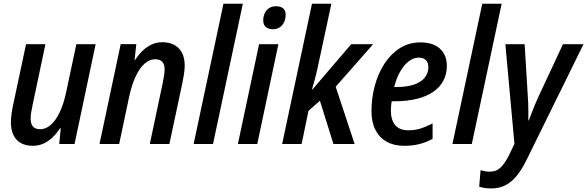

<svg xmlns="http://www.w3.org/2000/svg" viewBox="-20 -780 3181 1040"><path d="M157.7 9.8Q119.6 9.8 93 -5.1Q66.4 -20 52.7 -48.6Q39.1 -77.1 39.1 -117.2Q39.1 -136.2 42.2 -160.4Q45.4 -184.6 50.3 -208L121.1 -540.5H226.1L156.2 -209.5Q151.4 -188.5 148.7 -170.2Q146 -151.9 146 -136.7Q146 -109.4 158.4 -94.7Q170.9 -80.1 197.3 -80.1Q228.5 -80.1 255.6 -104Q282.7 -127.9 304 -173.1Q325.2 -218.3 338.4 -281.2L393.6 -540.5H498L383.8 0H300.8L309.1 -85H305.2Q288.1 -58.6 265.9 -37.1Q243.7 -15.6 216.8 -2.9Q189.9 9.8 157.7 9.8Z M519 0 633.8 -541H718.3L709 -454.6H711.4Q729 -481.9 751 -503.7Q772.9 -525.4 800 -538.3Q827.1 -551.3 859.9 -551.3Q896.5 -551.3 923.6 -536.9Q950.7 -522.5 965.6 -494.4Q980.5 -466.3 980.5 -424.3Q980.5 -404.3 976.8 -380.4Q973.1 -356.4 968.3 -332.5L897.5 0H791.5L860.8 -327.6Q865.2 -349.1 868.4 -368.9Q871.6 -388.7 871.6 -404.3Q871.6 -431.6 858.9 -445.3Q846.2 -459 820.3 -459Q790 -459 763.2 -435.3Q736.3 -411.6 715.3 -366.9Q694.3 -322.3 680.2 -259.3L625.5 0Z M1028.8 0 1190.4 -759.8H1295.4L1133.8 0Z M1268.6 0 1383.3 -540.5H1487.8L1373.5 0ZM1459 -621.6Q1434.6 -621.6 1420.2 -633.5Q1405.8 -645.5 1405.8 -669.9Q1405.8 -690.4 1413.6 -707.8Q1421.4 -725.1 1437 -735.6Q1452.6 -746.1 1475.6 -746.1Q1499.5 -746.1 1513.4 -735.1Q1527.3 -724.1 1527.3 -699.7Q1527.3 -666.5 1508.8 -644Q1490.2 -621.6 1459 -621.6Z M1508.3 0 1669.9 -759.8H1774.9L1702.6 -422.9Q1697.8 -398.4 1691.9 -375.5Q1686 -352.5 1680.4 -332.5Q1674.8 -312.5 1669.9 -295.9H1672.9L1882.3 -540.5H2001L1798.3 -310.1L1900.9 0H1786.1L1712.9 -234.4L1650.9 -179.7L1613.8 0Z M2168.9 9.8Q2114.7 9.8 2075.2 -12Q2035.6 -33.7 2013.9 -75.7Q1992.2 -117.7 1992.2 -177.7Q1992.2 -249.5 2010.3 -316.2Q2028.3 -382.8 2062.7 -435.5Q2097.2 -488.3 2146.2 -519.3Q2195.3 -550.3 2257.3 -550.3Q2325.7 -550.3 2363 -516.4Q2400.4 -482.4 2400.4 -422.9Q2400.4 -379.4 2382.1 -344Q2363.8 -308.6 2327.9 -283.4Q2292 -258.3 2239 -244.9Q2186 -231.4 2116.2 -231.4H2101.6Q2099.6 -219.7 2098.4 -207.3Q2097.2 -194.8 2097.2 -182.6Q2097.2 -129.4 2121.1 -101.8Q2145 -74.2 2191.4 -74.2Q2226.6 -74.2 2256.1 -83.3Q2285.6 -92.3 2323.2 -111.3V-27.8Q2288.1 -8.8 2251.2 0.5Q2214.4 9.8 2168.9 9.8ZM2115.2 -308.6H2125.5Q2183.6 -308.6 2222.4 -321.8Q2261.2 -335 2280.8 -359.4Q2300.3 -383.8 2300.3 -417Q2300.3 -440.4 2287.1 -454.1Q2273.9 -467.8 2247.1 -467.8Q2220.2 -467.8 2194.3 -448.2Q2168.5 -428.7 2147.9 -392.8Q2127.4 -356.9 2115.2 -308.6Z M2430.7 0 2592.3 -759.8H2697.3L2535.6 0Z M2640.1 240.7Q2618.2 240.7 2603 237.8Q2587.9 234.9 2575.7 231L2583 142.1Q2594.7 145.5 2607.4 147.7Q2620.1 149.9 2633.8 149.9Q2668.9 149.9 2692.1 127Q2715.3 104 2735.8 63.5L2766.6 -1L2717.3 -540.5H2821.8L2838.4 -267.6Q2840.3 -244.6 2841.1 -219.7Q2841.8 -194.8 2842 -170.9Q2842.3 -147 2841.8 -127.9H2844.7Q2851.1 -145.5 2859.6 -168Q2868.2 -190.4 2877.7 -213.1Q2887.2 -235.8 2896 -254.9L3029.3 -540.5H3140.6L2830.6 89.4Q2806.6 137.7 2779.5 171.4Q2752.4 205.1 2718.8 222.9Q2685.1 240.7 2640.1 240.7Z"/></svg>

Font: Open Sans SemiCondensed SemiBold
Style: Italic
Weight: 600
Width: 4
Italic angle: -12°
Designer: Monotype Design Team
Foundry: Monotype Imaging Inc.
Version: Version 3.000